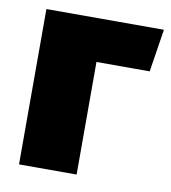

<svg xmlns="http://www.w3.org/2000/svg" viewBox="-66 -592 578 650"><g transform="rotate(10 223.0 -267.0)"><path d="M240 0H42V-534H446L423 -387H240Z"/></g></svg>

Font: Trujillo Black
Style: Regular
Weight: 900
Designer: Fira Sans original fonts by bBox Type GmbH, Carrois Corporate GbR, & Edenspiekermann AG / Changes by Cristiano Sobral
Foundry: Fira Sans original fonts by bBox Type GmbH, Carrois Corporate GbR, & Edenspiekermann AG / Changes by Cristiano Sobral
Version: Version 4.301;July 28, 2020;FontCreator 13.0.0.2655 64-bit